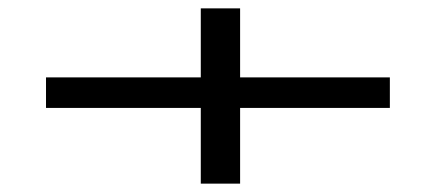

<svg xmlns="http://www.w3.org/2000/svg" viewBox="-20 -543 1040 459"><path d="M460 -104V-285H90V-358H460V-523H554V-358H912V-285H554V-104Z"/></svg>

Font: Inconsolata UltraExpanded
Style: Regular
Weight: 400
Width: 9
Monospace: yes
Designer: Raph Levien, Cyreal, Brenton Simpson
Foundry: Raph Levien, Cyreal, Google
Version: Version 3.000; ttfautohint (v1.8.2.53-6de2)